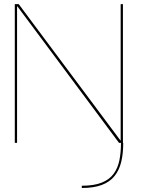

<svg xmlns="http://www.w3.org/2000/svg" viewBox="-20 -695 712 934"><path d="M378 219.5Q436 219.5 475 204.8Q514 190 537 161.5Q560 133 569.8 92.2Q579.5 51.5 579.5 0H568.5Q568.5 46 561 84Q553.5 122 533.2 150Q513 178 475.5 193.2Q438 208.5 378 208.5ZM52 0H63V-663.5H65L559 0H578V-675H567V-11.5H566L71 -675H52Z"/></svg>

Font: Anybody SemiExpanded Thin
Style: Regular
Weight: 250
Width: 6
Version: Version 1.113;gftools[0.9.25]